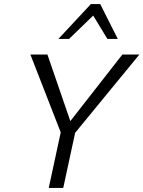

<svg xmlns="http://www.w3.org/2000/svg" viewBox="-20 -927 707 947"><path d="M332 -249.2 298.8 -293.8 583.5 -658H667.4ZM220.4 0 283.5 -292.7H355.1L291.9 0ZM288.3 -251.5 129.9 -658H213.9L339.4 -293.4ZM268.1 -735.1 428.4 -907H474.3L454.8 -864.9L320.8 -735.1ZM509.6 -735.1 431.5 -863.8 428.4 -907H474.3L560.9 -735.1Z"/></svg>

Font: Ysabeau
Style: Bold Italic
Weight: 700
Italic angle: -12°
Designer: Christian Thalmann (Catharsis Fonts)
Version: Version 2.002